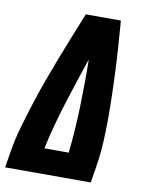

<svg xmlns="http://www.w3.org/2000/svg" viewBox="-83 -796 666 857"><g transform="rotate(10 250.0 -367.5)"><path d="M0 0 12 -74Q21 -130 37 -185.5Q53 -241 70.5 -296.5Q88 -352 108 -407Q128 -462 149 -516.5Q170 -571 192 -626Q214 -681 236 -735H395Q399 -681 403 -626Q407 -571 409.5 -516.5Q412 -462 413.5 -407Q415 -352 415 -296.5Q415 -241 412 -185Q409 -129 400 -74L388 0ZM268 -114Q274 -167 277.5 -220.5Q281 -274 282.5 -327Q284 -380 284.5 -433Q285 -486 284 -539Q266 -486 248.5 -433Q231 -380 214.5 -327Q198 -274 183.5 -221Q169 -168 158 -114Z"/></g></svg>

Font: Iosevka Curly Heavy Oblique
Style: Regular
Weight: 900
Italic angle: -9°
Monospace: yes
Designer: Belleve Invis
Foundry: Belleve Invis
Version: Version 11.1.0; ttfautohint (v1.8.3)